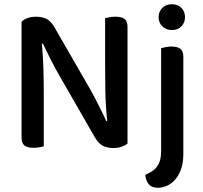

<svg xmlns="http://www.w3.org/2000/svg" viewBox="-20 -693 960 908"><path d="M583 -14Q572 -5 555 1Q538 7 515 7Q487 7 466.5 -3.5Q446 -14 429 -43L264 -330Q253 -349 241.5 -370Q230 -391 219.5 -412Q209 -433 199.5 -452.5Q190 -472 183 -487L178 -486Q183 -434 185 -374.5Q187 -315 187 -262V-1Q180 1 166.5 3.5Q153 6 139 6Q109 6 95.5 -5Q82 -16 82 -42V-590Q92 -601 110.5 -607.5Q129 -614 150 -614Q178 -614 199 -604Q220 -594 237 -565L403 -277Q414 -258 425 -237Q436 -216 446.5 -195Q457 -174 466.5 -154.5Q476 -135 483 -120L487 -121Q479 -197 478 -271.5Q477 -346 477 -417V-607Q485 -609 498 -611.5Q511 -614 526 -614Q556 -614 569.5 -603Q583 -592 583 -566ZM847 35Q847 80 835 110.5Q823 141 805 160Q787 179 766 187Q745 195 727 195Q697 195 683 177.5Q669 160 667 134Q685 126 699 117Q713 108 722.5 95Q732 82 737 64Q742 46 742 20V-465Q749 -467 762 -470Q775 -473 790 -473Q819 -473 833 -462Q847 -451 847 -424ZM730 -612Q730 -638 747.5 -655.5Q765 -673 793 -673Q821 -673 838 -655.5Q855 -638 855 -612Q855 -586 838 -568.5Q821 -551 793 -551Q765 -551 747.5 -568.5Q730 -586 730 -612Z"/></svg>

Font: Baloo Bhaina 2 Medium
Style: Regular
Weight: 500
Designer: Yesha Goshar, Manish Minz, Shuchita Grover and Ek Type
Foundry: Ek Type
Version: Version 1.640;hotconv 1.0.111;makeotfexe 2.5.65597; ttfautoh